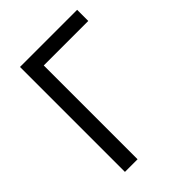

<svg xmlns="http://www.w3.org/2000/svg" viewBox="-202 -800 903 903"><g transform="rotate(-45 249.5 -349.0)"><path d="M93 0ZM93 -698H473V-624H177V0H93Z"/></g></svg>

Font: Aneliza
Style: Regular
Weight: 400
Designer: Mike Abbink, Paul van der Laan, Pieter van Rosmalen
Foundry: Bold Monday
Version: Version 3.001;September 8, 2019;FontCreator 11.5.0.2425 64-b